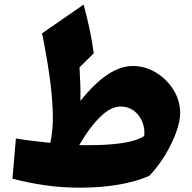

<svg xmlns="http://www.w3.org/2000/svg" viewBox="-20 -823 858 856"><path d="M571.8 -528.8Q627 -528.8 675.3 -499.5Q723.6 -470.2 753.4 -422.4Q783.2 -374.5 783.2 -318.8Q783.2 -281.2 764.4 -230.5Q745.6 -179.7 714.4 -128.7Q683.1 -77.6 645.5 -39.1Q586.9 -13.2 508.3 0.2Q429.7 13.7 337.4 13.7Q253.9 13.7 179 2.7Q104 -8.3 35.6 -26.4L50.8 -205.6Q89.4 -199.2 128.2 -194.6Q167 -189.9 204.1 -186Q217.8 -243.7 215.3 -322.3Q212.9 -400.9 199.7 -491.5Q186.5 -582 167.5 -674.3L353 -802.7Q370.6 -734.9 380.9 -686Q391.1 -637.2 397.9 -585.4L334.5 -522.5Q336.9 -483.9 338.1 -445.3Q339.4 -406.7 338.4 -373Q462.4 -528.8 571.8 -528.8ZM518.1 -348.1Q473.1 -348.1 424.8 -300Q376.5 -252 333.5 -176.3Q345.7 -175.8 357.7 -175.8Q369.6 -175.8 381.3 -175.8Q466.3 -175.8 529.1 -185.8Q591.8 -195.8 623 -216.8Q626.5 -252.4 613.5 -282.2Q600.6 -312 575.7 -330.1Q550.8 -348.1 518.1 -348.1Z"/></svg>

Font: Pinar DS1 ExtraBold
Style: Regular
Weight: 800
Designer: Amin Abedi
Version: Version 3.000